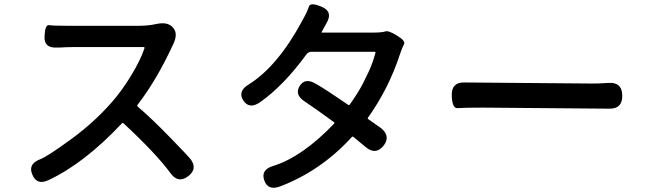

<svg xmlns="http://www.w3.org/2000/svg" viewBox="-20 -832 3040 901"><path d="M863 -5Q817 30 781 -18Q715 -109 559 -254Q555 -257 552 -253Q375 -65 208 13Q153 39 132 -12Q110 -62 167 -84Q204 -98 318 -182Q420 -257 500 -347Q551 -404 596 -478.5Q641 -553 658 -606Q659 -611 654 -611H321Q292 -611 263 -609H248Q186 -605 189 -661Q191 -717 210.5 -714Q230 -711 292 -711H636Q663 -711 690 -715L722 -721Q771 -729 793 -701Q816 -674 794 -627Q716 -457 626 -341Q622 -336 626 -332Q694 -274 780 -185Q857 -106 872 -88Q910 -41 863 -5Z M1294 43Q1237 64 1220 14Q1203 -35 1261 -53Q1398 -95 1548 -252Q1551 -256 1547 -259Q1447 -332 1411 -355Q1361 -387 1386 -428Q1411 -469 1462 -439Q1511 -411 1614 -340Q1618 -337 1621 -341Q1661 -397 1683 -440Q1696 -466 1709 -493Q1728 -533 1742 -584Q1743 -589 1738 -589H1442Q1427 -589 1418 -577Q1311 -430 1200 -352Q1150 -318 1122 -360Q1094 -403 1146 -435Q1282 -519 1398 -734Q1423 -779 1429.5 -801Q1436 -823 1490 -800Q1544 -777 1512 -723L1490 -683Q1487 -679 1492 -679H1728Q1773 -679 1788 -684.5Q1803 -690 1843 -665Q1884 -640 1876 -625Q1868 -610 1857 -578Q1805 -418 1707 -280Q1704 -276 1708 -273Q1762 -235 1769 -230Q1815 -192 1779 -147Q1742 -103 1696 -142L1639 -189Q1635 -193 1631 -189Q1486 -30 1294 43Z M2100 -383Q2098 -446 2158 -445L2761 -440Q2790 -440 2819 -442L2838 -443Q2899 -446 2900 -385Q2902 -322 2841 -322L2246 -327Q2154 -327 2128 -324.5Q2102 -322 2100 -383Z"/></svg>

Font: Resource Han Rounded JP Medium
Style: Regular
Weight: 500
Designer: Cyano Hao (round all glyphs); Ryoko NISHIZUKA 西塚涼子 (kana, bopomofo & ideographs); Paul D. Hunt (Latin, Greek & Cyrillic)
Foundry: Cyano Hao
Version: 0.990